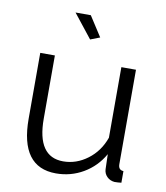

<svg xmlns="http://www.w3.org/2000/svg" viewBox="-83 -800 760 879"><g transform="rotate(10 297.0 -360.5)"><path d="M197 -731H268L328 -638L284 -621ZM70 -215V-521H138V-227Q138 -50 259 -50Q320 -50 372 -89Q424 -128 447 -193V-521H515V-82Q515 -55 539 -54V0Q523 2 507 2Q486 0 472 -14Q458 -28 457 -48L455 -118Q421 -58 363 -24Q305 10 236 10Q70 10 70 -215Z"/></g></svg>

Font: Raleway-v4020
Style: Regular
Weight: 400
Designer: Matt McInerney, Pablo Impallari, Rodrigo Fuenzalida
Foundry: Matt McInerney, Pablo Impallari, Rodrigo Fuenzalida
Version: Version 4.020;PS 004.020;hotconv 1.0.88;makeotf.lib2.5.64775